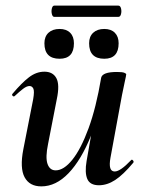

<svg xmlns="http://www.w3.org/2000/svg" viewBox="-20 -650 516 683"><path d="M127 13Q85 13 67.5 -19.5Q50 -52 63 -119L98 -297Q103 -326 98.5 -335Q94 -344 85 -344Q75 -344 62 -334Q49 -324 33 -309Q29 -305 25 -309Q21 -313 25 -317Q57 -355 83 -375Q109 -395 138 -395Q168 -395 180.5 -372Q193 -349 182 -297L151 -138Q141 -90 149 -67Q157 -44 178 -44Q207 -44 237.5 -82Q268 -120 295 -193.5Q322 -267 340 -374L358 -373Q339 -255 304 -168Q269 -81 224 -34Q179 13 127 13ZM332 9Q300 9 290.5 -13.5Q281 -36 288 -77L340 -374Q345 -394 396 -394Q416 -394 422.5 -391Q429 -388 429 -386Q429 -382 424 -360Q419 -338 414 -312L373 -89Q364 -40 388 -40Q398 -40 412.5 -50Q427 -60 446 -80Q449 -84 453 -79.5Q457 -75 454 -71Q418 -28 389.5 -9.5Q361 9 332 9ZM351 -441Q297 -441 297 -496Q297 -520 311.5 -533.5Q326 -547 351 -547Q375 -547 388.5 -533.5Q402 -520 402 -496Q402 -441 351 -441ZM192 -441Q138 -441 138 -496Q138 -520 152.5 -533.5Q167 -547 192 -547Q216 -547 229.5 -533.5Q243 -520 243 -496Q243 -441 192 -441ZM173 -590Q167 -590 164.5 -600Q162 -610 164.5 -620Q167 -630 173 -630H401Q408 -630 410.5 -620Q413 -610 410.5 -600Q408 -590 401 -590Z"/></svg>

Font: Cormorant
Style: Bold Italic
Weight: 700
Italic angle: -10°
Designer: Christian Thalmann (Catharsis Fonts)
Foundry: Catharsis Fonts
Version: Version 4.000